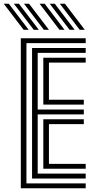

<svg xmlns="http://www.w3.org/2000/svg" viewBox="-71 -1004 499 1024"><path d="M40 0V-800H386V-774H70V-26H386V0ZM160 -104V-368H376V-342H190V-130H386V-104ZM100 -52V-748H386V-722H130V-420H376V-394H130V-78H386V-52ZM160 -446V-696H386V-670H190V-472H376V-446ZM163 -845 57 -984H84L190 -845ZM55 -845 -51 -984H-24L82 -845ZM109 -845 3 -984H30L136 -845ZM354.2 -845 248.2 -984H275.2L381.2 -845ZM246.2 -845 140.2 -984H167.2L273.2 -845ZM300.2 -845 194.2 -984H221.2L327.2 -845Z"/></svg>

Font: Big Shoulders Inline Display Thin Black
Style: Regular
Weight: 900
Version: Version 2.002